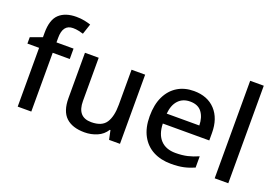

<svg xmlns="http://www.w3.org/2000/svg" viewBox="-103 -1080 2037 1406"><g transform="rotate(20 915.5 -377.5)"><path d="M346 -458H213V0H107V-458H16V-508L107 -541V-575Q107 -678 154.5 -721.5Q202 -765 287 -765Q322 -765 351 -759Q380 -753 400 -746L373 -665Q356 -670 335.5 -674.5Q315 -679 292 -679Q213 -679 213 -574V-539H346Z M904 -539V0H819L804 -71H799Q773 -29 727 -9.5Q681 10 630 10Q535 10 485 -37Q435 -84 435 -186V-539H542V-202Q542 -77 651 -77Q734 -77 766 -126Q798 -175 798 -266V-539Z M1282 -549Q1388 -549 1449 -483.5Q1510 -418 1510 -305V-247H1148Q1150 -164 1191.5 -120Q1233 -76 1308 -76Q1360 -76 1400.5 -85.5Q1441 -95 1484 -114V-26Q1443 -8 1402 1Q1361 10 1304 10Q1225 10 1165.5 -21Q1106 -52 1072.5 -113.5Q1039 -175 1039 -265Q1039 -356 1069.5 -419Q1100 -482 1154.5 -515.5Q1209 -549 1282 -549ZM1282 -467Q1225 -467 1190.5 -430Q1156 -393 1150 -325H1404Q1403 -388 1373.5 -427.5Q1344 -467 1282 -467Z M1748 0H1642V-760H1748Z"/></g></svg>

Font: Noto Sans Kannada Medium
Style: Regular
Weight: 500
Designer: Jelle Bosma - Monotype Design Team
Foundry: Monotype Imaging Inc.
Version: Version 2.005; ttfautohint (v1.8.4.7-5d5b)